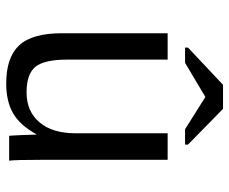

<svg xmlns="http://www.w3.org/2000/svg" viewBox="-82 -672 763 640"><g transform="rotate(90 300.0 -351.5)"><path d="M178.2 -528.3V-193.4Q178.2 -117.2 202.1 -87.6Q226.1 -58.1 287.6 -58.1Q350.6 -58.1 387.2 -101.1Q423.8 -144 423.8 -222.2V-528.3H512.2V-112.8Q512.2 -20.5 515.1 0H432.1Q431.6 -2.4 431.2 -13.2Q430.7 -23.9 429.9 -37.8Q429.2 -51.8 428.2 -90.3H426.8Q396.5 -35.6 356.7 -12.9Q316.9 9.8 257.8 9.8Q170.9 9.8 130.6 -33.4Q90.3 -76.7 90.3 -176.3V-528.3ZM461.4 -596.2V-586.4H410.2L303.2 -653.8H302.2L189 -586.4H138.2V-596.2L262.2 -712.9H342.3Z"/></g></svg>

Font: Courier New
Style: Regular
Weight: 400
Designer: Steve Matteson
Foundry: Ascender Corporation
Version: Version 2.00.3